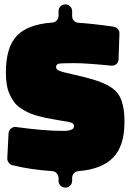

<svg xmlns="http://www.w3.org/2000/svg" viewBox="-20 -771 590 876"><path d="M524.9 -618.2 521 -501Q521 -488.3 512 -479.7Q502.9 -471.2 490.2 -471.2Q373 -482.9 318.8 -482.9Q256.3 -482.9 246.1 -480Q235.8 -475.6 235.8 -465.8Q235.8 -455.1 248 -449.2Q261.7 -442.4 314 -431.2Q401.4 -411.6 437.5 -397Q455.6 -390.1 471.2 -381.8Q495.6 -369.1 511.5 -351.3Q527.3 -333.5 534.9 -310.5Q542.5 -287.6 545.2 -265.4Q547.9 -243.2 547.9 -212.9Q547.9 -105.5 496.1 -52Q444.3 1.5 336.9 9.8Q324.7 11.2 316.9 20Q309.1 28.8 309.1 41V54.2Q309.1 66.9 299.8 75.9Q290.5 85 277.8 85Q265.1 85 256.1 75.9Q247.1 66.9 247.1 54.2V41Q247.1 28.8 238.5 19.5Q230 10.3 217.8 9.8Q112.8 2 43 -16.1L37.1 -17.1Q26.4 -20 19.8 -28.8Q13.2 -37.6 13.2 -48.8L19 -162.1Q19.5 -174.8 28.6 -183.3Q37.6 -191.9 49.8 -191.9Q181.2 -173.8 267.1 -173.8Q295.9 -173.8 307.1 -180.2Q317.9 -184.6 317.9 -195.8Q317.9 -206.5 306.2 -210.9Q294.4 -215.8 243.2 -223.1Q213.4 -228 191.4 -232.7Q169.4 -237.3 145.5 -244.1Q121.6 -251 104.7 -259.5Q87.9 -268.1 71 -279.8Q54.2 -291.5 43.5 -306.6Q32.7 -321.8 23.9 -341.1Q15.1 -360.4 11 -385Q6.8 -409.7 6.8 -439.9Q6.8 -554.2 55.9 -606.9Q105 -659.7 217.8 -668Q230.5 -668.5 238.8 -677.7Q247.1 -687 247.1 -699.2V-720.2Q247.1 -732.9 256.1 -741.9Q265.1 -751 277.8 -751Q290.5 -751 299.8 -741.9Q309.1 -732.9 309.1 -720.2V-698.2Q309.1 -686 317.4 -676.8Q325.7 -667.5 337.9 -667Q401.4 -663.1 494.1 -649.9L499 -648.9Q510.3 -647.5 517.8 -638.4Q525.4 -629.4 524.9 -618.2Z"/></svg>

Font: Don José
Style: Regular
Weight: 900
Designer: Cristian Tournier
Version: Version 1.000